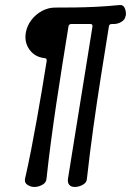

<svg xmlns="http://www.w3.org/2000/svg" viewBox="-20 -730 518 760"><path d="M82 -600Q87 -628 104 -650.5Q121 -673 146 -686.5Q171 -700 198 -700Q239 -700 277.5 -700.5Q316 -701 359 -703Q402 -705 453 -710Q468 -712 474 -697.5Q480 -683 478 -668L477 -667Q475 -652 460.5 -643.5Q446 -635 431 -635H423Q412 -635 411 -625Q395 -526 379 -424.5Q363 -323 349 -222Q335 -121 324 -22Q323 -7 307.5 1.5Q292 10 277 10H276Q261 10 254 1.5Q247 -7 249 -22Q261 -96 273 -171.5Q285 -247 297.5 -323.5Q310 -400 322 -475.5Q334 -551 346 -625Q347 -635 338 -635H263Q252 -635 251 -625Q239 -551 227 -475.5Q215 -400 203.5 -323.5Q192 -247 182 -171.5Q172 -96 164 -22Q163 -7 147.5 1.5Q132 10 117 10H116Q101 10 88.5 1.5Q76 -7 79 -22Q92 -79 103.5 -138Q115 -197 125.5 -256Q136 -315 146 -374Q156 -433 165 -490Q165 -500 156 -500Q119 -504 97.5 -532.5Q76 -561 82 -600Z"/></svg>

Font: Winky Sans
Style: Italic
Weight: 400
Italic angle: -8.97852°
Designer: Simon Atzbach
Foundry: typofactur
Version: Version 1.205